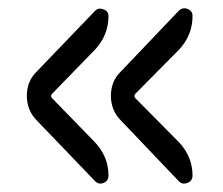

<svg xmlns="http://www.w3.org/2000/svg" viewBox="-20 -522 540 464"><path d="M412.1 -84 272.5 -230.5Q248 -254.9 248 -290.5Q248 -326.2 272.5 -349.6L412.1 -496.1Q420.9 -504.9 433.1 -500.5Q445.3 -496.1 445.3 -483.4Q445.3 -436.5 412.1 -401.4L307.6 -295.9Q301.8 -290 307.6 -284.2L412.1 -178.7Q445.3 -143.6 445.3 -97.7Q445.3 -85 433.1 -80.1Q420.9 -75.2 412.1 -84ZM210 -84 69.3 -230.5Q44.9 -254.9 44.9 -290.5Q44.9 -326.2 69.3 -349.6L210 -496.1Q217.8 -503.9 230 -499.5Q242.2 -495.1 242.2 -483.4Q242.2 -436.5 209 -401.4L106.4 -295.9Q100.6 -290 106.4 -284.2L209 -178.7Q242.2 -143.6 242.2 -97.7Q242.2 -85 230.5 -80.1Q218.8 -75.2 210 -84Z"/></svg>

Font: Rounded Mgen+ 1m regular
Style: Regular
Weight: 400
Designer: [Source Han Sans]
Ryoko NISHIZUKA  (kana & ideographs); Paul D. Hunt (Latin, Greek & Cyrillic); Wenlong ZHANG  (bopomofo
Version: Version 1.059.20150602